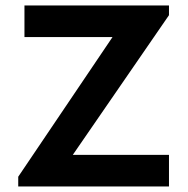

<svg xmlns="http://www.w3.org/2000/svg" viewBox="-20 -674 681 694"><path d="M45.9 0V-35.2L386.7 -540H68.4V-654.3H590.8V-619.1L243.2 -114.3H590.8V0Z"/></svg>

Font: Sen SemiBold
Style: Regular
Weight: 600
Designer: Kosal Sen, Philatype
Foundry: Philatype
Version: Version 2.000;gftools[0.9.31]